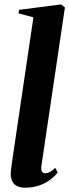

<svg xmlns="http://www.w3.org/2000/svg" viewBox="-20 -837 314 868"><path d="M166.5 -82.5Q166 -65 171 -59.2Q176 -53.5 184 -53.5Q193 -53.5 204.8 -59Q216.5 -64.5 229.5 -78.5L241 -57Q223 -35 200.2 -19.8Q177.5 -4.5 150.5 3.5Q123.5 11.5 92.5 11.5Q73.5 11.5 58.8 5Q44 -1.5 36.2 -16Q28.5 -30.5 28.5 -53.5Q28.5 -58.5 29.5 -66.5Q30.5 -74.5 31.8 -84.8Q33 -95 34.5 -105.5L131 -758.5L63.5 -776.5L66 -792.5L256 -817L273.5 -803.5Z"/></svg>

Font: Merriweather 144pt
Style: Bold Italic
Weight: 700
Italic angle: -7.8°
Version: Version 2.101